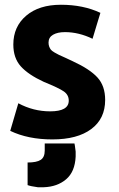

<svg xmlns="http://www.w3.org/2000/svg" viewBox="-20 -566 500 807"><path d="M191 -98Q269 -98 269 -143Q269 -167 248.5 -181.5Q228 -196 164 -222Q99 -252 67.5 -287Q36 -322 36 -379Q36 -454 90 -500Q144 -546 236 -546Q330 -546 402 -512Q399 -504 387.5 -464.5Q376 -425 369 -403Q311 -431 253 -431Q222 -431 203 -420Q184 -409 184 -387Q184 -377 187 -369.5Q190 -362 194 -357Q198 -352 209 -345.5Q220 -339 227.5 -335.5Q235 -332 254 -323.5Q273 -315 285 -309Q357 -276 389.5 -240.5Q422 -205 422 -146Q422 -67 363.5 -23.5Q305 20 200 20Q98 20 23 -16L57 -132Q120 -98 191 -98ZM168 67V37H293Q294 39 298 71V92Q295 156 258 187.5Q221 219 164 221H139Q109 217 96 212V117Q134 117 151 106Q168 95 168 67Z"/></svg>

Font: Repo
Style: Bold
Weight: 700
Designer: Stefan Peev
Foundry: Context Ltd
Version: Version 001.000